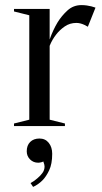

<svg xmlns="http://www.w3.org/2000/svg" viewBox="-20 -495 400 754"><path d="M35 0ZM175 -25 235 -10V0H35V-10L95 -25V-435L35 -450V-460H175V-340Q188 -377 206 -407Q222 -433 245 -454Q268 -475 300 -475Q311 -475 321 -473.5Q331 -472 339 -470Q348 -467 355 -465L325 -390Q319 -393 312 -397Q306 -400 297.5 -402.5Q289 -405 280 -405Q254 -405 234 -391Q214 -377 201 -360Q185 -340 175 -315ZM135 49Q158 49 171.5 66Q185 83 185 109Q185 149 173 174Q161 199 147 213Q130 230 110 239L100 224Q115 216 127 205Q138 196 146.5 184.5Q155 173 155 159Q155 155 154 151.5Q153 148 152 145Q151 141 150 139Q147 141 143 142Q135 144 130 144Q111 144 98 131Q85 118 85 99Q85 76 98.5 62.5Q112 49 135 49Z"/></svg>

Font: Oranienbaum
Style: Regular
Weight: 400
Designer: Oleg Pospelov and Jovanny Lemonad
Foundry: Oleg Pospelov and jovanny Lemonad
Version: Version 1.001; ttfautohint (v0.91) -l 8 -r 50 -G 200 -x 0 -w